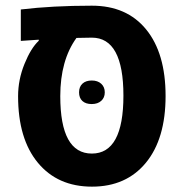

<svg xmlns="http://www.w3.org/2000/svg" viewBox="-20 -660 659 689"><path d="M309.6 -639.6Q435.1 -639.6 504.6 -554.2Q574.2 -468.8 574.2 -315.4Q574.2 -162.1 503.7 -76.2Q433.1 9.8 310.1 9.8Q187 9.8 116 -75.9Q44.9 -161.6 44.9 -314.9Q44.9 -374 67.9 -430.7Q90.8 -487.3 119.1 -513.7V-517.6L54.7 -513.2V-626Q168 -639.6 309.6 -639.6ZM196.3 -314.9Q196.3 -108.9 309.6 -108.9Q422.9 -108.9 422.9 -316.9Q422.9 -524.9 309.6 -524.9L254.4 -523.9Q196.3 -443.4 196.3 -314.9ZM263.7 -328.6Q263.7 -348.6 275.9 -359.9Q288.1 -371.1 309.3 -371.1Q330.6 -371.1 343.3 -359.4Q356 -347.7 356 -328.6Q356 -309.6 343.3 -298.1Q330.6 -286.6 309.1 -286.6Q287.6 -286.6 275.6 -297.6Q263.7 -308.6 263.7 -328.6Z"/></svg>

Font: Open Sans Hebrew
Style: Bold
Weight: 700
Foundry: Ascender Corporation, Yanek Iontef
Version: Version 2.001;PS 002.001;hotconv 1.0.70;makeotf.lib2.5.58329